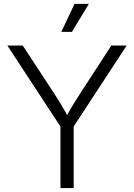

<svg xmlns="http://www.w3.org/2000/svg" viewBox="-20 -960 685 980"><path d="M288.6 0V-314L17.6 -727.5H96.2L252 -489.7Q274.9 -454.6 295.4 -420.4Q315.9 -386.2 336.9 -346.7H309.1Q329.6 -386.7 350.3 -420.9Q371.1 -455.1 393.6 -489.7L548.3 -727.5H626.5L356 -314V0ZM293 -797.4 360.4 -940.4H433.6L347.2 -797.4Z"/></svg>

Font: Inter 24pt Light
Style: Regular
Weight: 300
Designer: Rasmus Andersson
Foundry: rsms
Version: Version 4.001;git-66647c0bb